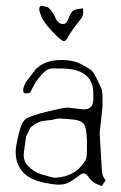

<svg xmlns="http://www.w3.org/2000/svg" viewBox="-20 -632 411 652"><path d="M121.6 -612.3Q141.6 -608.4 144.5 -606Q161.6 -588.4 166 -576.2Q174.3 -554.2 189.5 -550.8Q204.6 -547.4 210.9 -565.4Q218.8 -586.4 226.6 -594.2Q232.9 -600.6 257.3 -603Q260.7 -603.5 262.2 -603.5Q262.7 -599.1 262.7 -589.4Q262.2 -580.1 257.8 -571.8Q222.2 -527.8 213.4 -510.3Q204.6 -493.2 197.8 -492.2Q188.5 -492.2 158.7 -523.9Q128.4 -555.7 120.8 -574.7Q113.3 -593.8 113.3 -600.1Q113.3 -606.4 116 -609.6Q118.7 -612.8 121.6 -612.3ZM67.4 -352.5Q67.4 -352.5 101.6 -397.5Q129.9 -424.8 174.8 -427.7Q182.6 -428.2 189.9 -428.2Q228.5 -428.2 253.9 -415Q284.2 -399.4 292 -391.6Q299.8 -383.8 312 -357.9Q324.2 -332 326.2 -327.1Q326.2 -322.3 328.1 -304.7V-270.5L318.4 -179.7L326.2 -49.8Q327.1 -34.2 338.9 -19.5L325.2 0L302.7 -9.8Q288.1 -19.5 281.2 -30.3Q274.4 -41 266.6 -43H260.7Q254.9 -41 249 -36.1Q243.2 -31.2 223.6 -18.1Q204.1 -4.9 182.1 -4.9Q160.2 -4.9 125 -12.7Q47.9 -29.8 35.2 -93.8Q33.2 -103.5 33.2 -118.7Q33.2 -133.8 43.5 -176.8Q53.7 -219.7 69.3 -229.5Q85 -239.3 140.1 -252.9Q195.3 -266.6 210 -266.6L261.7 -260.7H262.7Q278.3 -260.7 283.7 -265.1Q289.1 -269.5 290.5 -271Q292 -272.5 293 -274.9Q293.9 -277.3 294.4 -279.3Q294.9 -281.2 295.4 -284.7Q295.9 -288.1 296.4 -289.6Q296.9 -291 296.9 -294.9V-314.5Q296.9 -399.4 187.5 -399.4H155.3Q133.3 -399.4 99.6 -350.6L82 -317.4Q74.2 -314.9 68.8 -314.9Q58.6 -314.9 58.6 -324.7Q58.6 -334.5 67.4 -352.5ZM271.5 -89.8Q275.4 -96.7 275.4 -138.7Q275.4 -185.5 268.6 -204.1Q261.7 -222.7 228 -226.1Q194.3 -229.5 183.1 -229.5Q171.9 -229.5 165.5 -227.1Q159.2 -224.6 132.8 -222.2Q106.4 -219.7 83 -198.2L68.4 -168L61.5 -117.2Q60.5 -111.3 60.5 -106Q60.5 -82.5 76.2 -67.4Q96.7 -46.9 119.1 -40.5Q159.7 -28.3 166.5 -28.3H167Q238.3 -31.7 271.5 -89.8Z"/></svg>

Font: Drukaatie burti
Style: Thin
Weight: 100
Version: Version 0.14